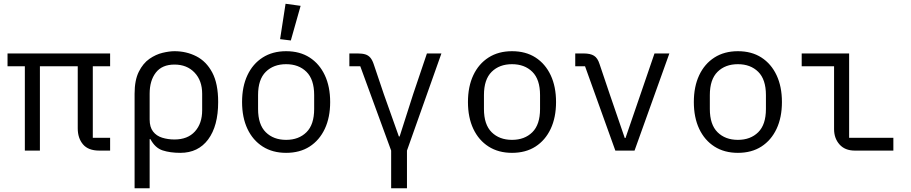

<svg xmlns="http://www.w3.org/2000/svg" viewBox="-20 -800 4840 1020"><path d="M112 -448H20V-516H565V-448H473V-68H565V0H507Q449 0 421 -33Q393 -66 393 -118V-448H192V0H112Z M695 -302Q695 -374 717.5 -419Q740 -464 774 -487.5Q808 -511 844 -519.5Q880 -528 907 -528Q970 -528 1023 -501Q1076 -474 1107.5 -415Q1139 -356 1139 -258Q1139 -131 1086 -59.5Q1033 12 938 12Q884 12 844 -1Q804 -14 779 -61H775V200H695ZM907 -59Q977 -59 1015.5 -101.5Q1054 -144 1054 -214V-302Q1054 -372 1013.5 -414.5Q973 -457 907 -457Q841 -457 808 -414.5Q775 -372 775 -302V-165Q775 -125 793 -101.5Q811 -78 841.5 -68.5Q872 -59 907 -59Z M1500 12Q1428 12 1375.5 -21.5Q1323 -55 1294.5 -115.5Q1266 -176 1266 -258Q1266 -340 1294.5 -400.5Q1323 -461 1375.5 -494.5Q1428 -528 1500 -528Q1573 -528 1625 -494.5Q1677 -461 1705.5 -400.5Q1734 -340 1734 -258Q1734 -176 1705.5 -115.5Q1677 -55 1625 -21.5Q1573 12 1500 12ZM1500 -57Q1567 -57 1608 -97.5Q1649 -138 1649 -221V-295Q1649 -378 1608 -418.5Q1567 -459 1500 -459Q1433 -459 1392 -418.5Q1351 -378 1351 -295V-221Q1351 -138 1392 -97.5Q1433 -57 1500 -57ZM1525 -585 1468 -592 1497 -780 1577 -769Z M2058 0 1894 -448H1836V-516H1881Q1905 -516 1921 -511Q1937 -506 1947.5 -493.5Q1958 -481 1965 -460L2019 -300L2099 -75H2103L2175 -300L2248 -516H2325L2142 0V200H2058Z M2700 12Q2628 12 2575.5 -21.5Q2523 -55 2494.5 -115.5Q2466 -176 2466 -258Q2466 -340 2494.5 -400.5Q2523 -461 2575.5 -494.5Q2628 -528 2700 -528Q2773 -528 2825 -494.5Q2877 -461 2905.5 -400.5Q2934 -340 2934 -258Q2934 -176 2905.5 -115.5Q2877 -55 2825 -21.5Q2773 12 2700 12ZM2700 -57Q2767 -57 2808 -97.5Q2849 -138 2849 -221V-295Q2849 -378 2808 -418.5Q2767 -459 2700 -459Q2633 -459 2592 -418.5Q2551 -378 2551 -295V-221Q2551 -138 2592 -97.5Q2633 -57 2700 -57Z M3249 0 3088 -448H3036V-516H3081Q3116 -516 3135.5 -504Q3155 -492 3165 -460L3219 -300L3299 -67H3303L3383 -300L3457 -516H3536L3351 0Z M3900 12Q3828 12 3775.5 -21.5Q3723 -55 3694.5 -115.5Q3666 -176 3666 -258Q3666 -340 3694.5 -400.5Q3723 -461 3775.5 -494.5Q3828 -528 3900 -528Q3973 -528 4025 -494.5Q4077 -461 4105.5 -400.5Q4134 -340 4134 -258Q4134 -176 4105.5 -115.5Q4077 -55 4025 -21.5Q3973 12 3900 12ZM3900 -57Q3967 -57 4008 -97.5Q4049 -138 4049 -221V-295Q4049 -378 4008 -418.5Q3967 -459 3900 -459Q3833 -459 3792 -418.5Q3751 -378 3751 -295V-221Q3751 -138 3792 -97.5Q3833 -57 3900 -57Z M4726 0H4521Q4469 0 4440 -32.5Q4411 -65 4411 -114V-448H4239V-516H4491V-68H4726Z"/></svg>

Font: Lilex
Style: Regular
Weight: 400
Monospace: yes
Designer: Mike Abbink, Paul van der Laan, Pieter van Rosmalen, Mikhael Khrustik
Foundry: Mikhael Khrustik
Version: Version 2.510